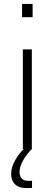

<svg xmlns="http://www.w3.org/2000/svg" viewBox="-20 -763 280 983"><path d="M93 -675V-743H147V-675ZM97 0V-510H143V0ZM118 200Q88 200 70.5 190.5Q53 181 45 164Q37 147 37 127Q37 94 58 56.5Q79 19 112 -10L143 0Q130 12 115 32Q100 52 90 75Q80 98 80 118Q80 137 90.5 150Q101 163 127 163Q130 163 133.5 163Q137 163 144 162V199Q136 200 131 200Q126 200 118 200Z"/></svg>

Font: Saira Thin ExtraLight
Style: Regular
Weight: 250
Version: Version 1.101